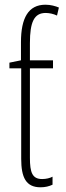

<svg xmlns="http://www.w3.org/2000/svg" viewBox="-20 -785 282 815"><path d="M173 -765C100 -765 69 -708 69 -606V-529L20 -519V-495H70V-111C70 -32 90 10 152 10C172 10 188 6 203 -1V-35C192 -29 176 -25 159 -25C117 -25 107 -53 107 -115V-495H205V-529H107V-602C107 -692 125 -730 174 -730C190 -730 207 -726 222 -719L230 -753C216 -759 195 -765 173 -765Z"/></svg>

Font: Noto Sans ExtraCondensed ExtraLight
Style: Regular
Weight: 200
Width: 2
Designer: Monotype Design Team
Foundry: Monotype Imaging Inc.
Version: Version 2.013